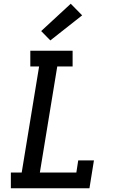

<svg xmlns="http://www.w3.org/2000/svg" viewBox="-20 -1006 640 1026"><path d="M458 0H38V-84H96L189 -651H142V-735H368V-651H286L193 -84H388L398 -149H482ZM249 -790 200 -840 358 -986 419 -924Z"/></svg>

Font: Iosevka HT Medium Extended
Style: Italic
Weight: 500
Width: 7
Italic angle: -9°
Monospace: yes
Designer: Belleve Invis
Foundry: Belleve Invis
Version: Version 32.3.0; ttfautohint (v1.8.4)